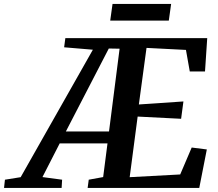

<svg xmlns="http://www.w3.org/2000/svg" viewBox="-112 -932 1081 952"><path d="M-92 0 -87.5 -41 -9.5 -53.5 348.5 -685.5 206 -697.5 212 -743H915.5L904.5 -577.5H829L810 -684.5L614.5 -694.5L576.5 -414L797.5 -429L786 -343L570.5 -354L531 -53.5L781.5 -67L838.5 -200.5L913.5 -191L876 0H322.5L328 -41L399.5 -54L421 -221H184L98.5 -54L196 -41L193.5 0ZM214.5 -280H428.5L481 -690.5L427.5 -691.5ZM446 -912.5H736.5L725 -830H434.5Z"/></svg>

Font: Merriweather 36pt SemiBold
Style: Italic
Weight: 600
Italic angle: -7.8°
Version: Version 2.101